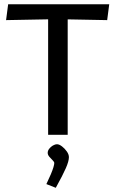

<svg xmlns="http://www.w3.org/2000/svg" viewBox="-20 -632 540 900"><path d="M205.6 0V-541.4L8.5 -537.7L18.2 -612H492L482.4 -537.7L297.3 -541.2V0ZM203.6 84.3Q203.6 74.7 210.5 65.5Q217.5 56.3 227.8 50.2Q238.1 44.2 247.7 44.2Q257.5 44.2 270.6 54.2Q283.7 64.3 293.3 78Q303 91.8 303 104.8Q303 123.3 288.8 155.9Q274.7 188.5 241.5 248.3L197.4 230.9Q210 204.5 218.3 184.9Q226.5 165.4 230.5 151.8Q234.4 138.3 234.4 132.3Q234.4 126.8 226.8 119.4Q219.1 112 211.4 103Q203.6 94 203.6 84.3Z"/></svg>

Font: Ancizar Sans Thin
Style: Regular
Weight: 100
Designer: Cesar Puertas, Viviana Monsalve, Julian Moncada, Julian Prieto, Jose Castro, Mariel Hernandez, Felipe Aragon, Sara Alarc
Version: Version 8.100